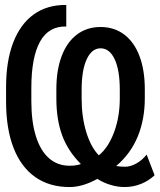

<svg xmlns="http://www.w3.org/2000/svg" viewBox="-20 -750 644 775"><path d="M373 -28Q313.5 5 261 5Q179.5 5 122 -35.5Q64.5 -76 34.5 -153.5Q4.5 -231 4.5 -341V-398Q4.5 -503 33.2 -578Q62 -653 116.5 -692Q171 -731 247.5 -730V-643Q176.5 -645 141.5 -581.8Q106.5 -518.5 106.5 -395V-342Q106.5 -259 124.8 -200.5Q143 -142 177.5 -111.5Q212 -81 261 -81Q288.5 -81 306.5 -88Q254 -140.5 230.8 -204Q207.5 -267.5 207.5 -353V-390Q207.5 -467 229 -523.8Q250.5 -580.5 290.8 -610.8Q331 -641 386 -641Q441 -641 481.2 -610.8Q521.5 -580.5 543 -523.8Q564.5 -467 564.5 -390V-353Q564.5 -268 535.8 -198.5Q507 -129 449 -80Q465 -77 485 -77Q506.5 -77 530 -90Q553.5 -103 572 -126L604 -42.5Q580 -20 548.8 -7.5Q517.5 5 483 5Q454.5 5 425.2 -4Q396 -13 373 -28ZM379 -123Q417.5 -154.5 440.5 -216.5Q463.5 -278.5 463.5 -352V-388Q463.5 -467 442.8 -511Q422 -555 386 -555Q350.5 -555 330 -510.8Q309.5 -466.5 309.5 -388V-352Q309.5 -278 328.2 -216.8Q347 -155.5 379 -123Z"/></svg>

Font: JuliaMono SemiBold
Style: Regular
Weight: 600
Monospace: yes
Designer: cormullion
Foundry: corm
Version: Version 0.055; ttfautohint (v1.8.4)